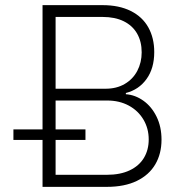

<svg xmlns="http://www.w3.org/2000/svg" viewBox="-20 -727 704 747"><path d="M145.5 -182.6H32.2V-223.6H145.5V-707H378.9Q443.4 -707 488.8 -684.3Q534.2 -661.6 557.1 -620.4Q580.1 -579.1 580.1 -524.4Q580.1 -460.9 550 -419.4Q520 -377.9 469.7 -365.2V-360.4Q505.9 -357.9 537.8 -335.2Q569.8 -312.5 589.1 -273.2Q608.4 -233.9 608.4 -183.6Q608.4 -128.9 584.2 -87.6Q560.1 -46.4 512.5 -23.2Q464.8 0 395.5 0H145.5ZM558.6 -184.6Q558.6 -227.1 538.1 -261.7Q517.6 -296.4 481 -316.2Q444.3 -335.9 397.5 -335.9H196.3V-223.6H312.5V-182.6H196.3V-46.9H395.5Q447.8 -46.9 484.4 -64.2Q521 -81.5 539.8 -112.5Q558.6 -143.6 558.6 -184.6ZM531.2 -523.4Q531.2 -565.4 513.4 -596.4Q495.6 -627.4 461.4 -644.3Q427.2 -661.1 378.9 -661.1H196.3V-381.8H390.6Q433.6 -381.8 465.3 -400.4Q497.1 -418.9 514.2 -451.4Q531.2 -483.9 531.2 -523.4Z"/></svg>

Font: Pretendard JP ExtraLight
Style: Regular
Weight: 200
Designer: Base glyphs from Inter by Rasmus Andersson; Hangeul glyphs from Noto Sans CJK(Source Han Sans) by Jang Soo-young and Kan
Foundry: Kil Hyung-jin
Version: Version 1.309